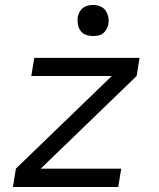

<svg xmlns="http://www.w3.org/2000/svg" viewBox="-20 -753 640 773"><path d="M32 0 44 -74 430 -447H106L118 -520H542L530 -447L144 -74H468L456 0ZM354 -608Q339 -608 325.5 -613Q312 -618 304 -629.5Q296 -641 293.5 -655.5Q291 -670 293 -685Q295 -695 300.5 -705Q306 -715 314.5 -721.5Q323 -728 333.5 -730.5Q344 -733 355 -733Q370 -733 383.5 -727.5Q397 -722 405 -710.5Q413 -699 416 -684.5Q419 -670 416 -655Q414 -645 408.5 -635Q403 -625 394.5 -618.5Q386 -612 375.5 -610Q365 -608 354 -608Z"/></svg>

Font: Iosevka Custom Oblique
Style: Regular
Weight: 400
Italic angle: -9°
Designer: Belleve Invis
Foundry: Belleve Invis
Version: Version 27.0.1